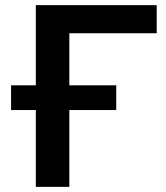

<svg xmlns="http://www.w3.org/2000/svg" viewBox="-20 -725 646 745"><path d="M119 0V-298H23V-394H119V-705H588V-596H249V-394H431V-298H249V0Z"/></svg>

Font: Nunito Sans 11pt
Style: Bold
Weight: 700
Version: Version 3.101;gftools[0.9.27]